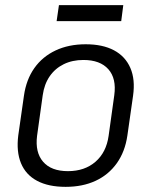

<svg xmlns="http://www.w3.org/2000/svg" viewBox="-20 -719 587 746"><path d="M235 7Q168 7 124 -16.5Q80 -40 61.5 -85Q43 -130 51 -193L73 -347Q82 -410 113.5 -454.5Q145 -499 196 -523Q247 -547 313 -547Q379 -547 423 -523.5Q467 -500 486.5 -455Q506 -410 497 -347L475 -193Q466 -130 434 -85Q402 -40 351.5 -16.5Q301 7 235 7ZM244 -54Q309 -54 351 -90.5Q393 -127 402 -191L424 -349Q433 -414 401 -450Q369 -486 304 -486Q261 -486 227.5 -469.5Q194 -453 173 -422.5Q152 -392 146 -349L124 -191Q116 -127 147.5 -90.5Q179 -54 244 -54ZM459 -699 451 -637H200L209 -699Z"/></svg>

Font: Pathway Extreme SemiCondensed Light
Style: Italic
Weight: 300
Width: 4
Italic angle: -8°
Version: Version 1.001;gftools[0.9.26]